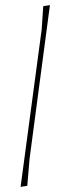

<svg xmlns="http://www.w3.org/2000/svg" viewBox="-20 -722 242 746"><path d="M174 -702 95 -106 86 0 60 4 142 -608 148 -698Z"/></svg>

Font: Alegreya Sans SC Thin
Style: Italic
Weight: 100
Italic angle: -7°
Designer: Juan Pablo del Peral
Foundry: Huerta Tipografica
Version: Version 2.007